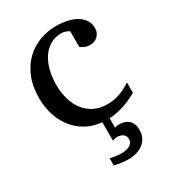

<svg xmlns="http://www.w3.org/2000/svg" viewBox="-176 -590 818 910"><g transform="rotate(-30 233.0 -134.5)"><path d="M371.6 129.9Q371.6 153.3 362.8 170.9Q354 188.5 338.6 200.7Q323.2 212.9 302 219Q280.8 225.1 255.4 225.1Q242.2 225.1 229.2 223.6Q216.3 222.2 205.6 220.2Q192.9 218.3 181.6 214.8V175.8Q191.9 178.2 202.6 180.2Q211.9 181.6 222.4 182.9Q232.9 184.1 242.7 184.1Q254.4 184.1 265.9 181.9Q277.3 179.7 286.4 175Q295.4 170.4 301 162.6Q306.6 154.8 306.6 143.1Q306.6 124.5 293.5 115.2Q280.3 106 259.8 106Q255.9 106 252 106.9Q248 107.9 244.6 108.9L236.8 111.8V10.7Q199.7 7.3 168 -6.3Q126 -25.4 96.2 -58.8Q66.4 -92.3 50.3 -138.2Q34.2 -184.1 34.2 -237.8Q34.2 -300.8 53.7 -348.6Q73.2 -396.5 106.4 -429Q139.6 -461.4 183.3 -477.8Q227.1 -494.1 274.9 -494.1Q307.6 -494.1 336.2 -487.5Q364.7 -481 385.5 -468.3Q406.2 -455.6 418.2 -437Q430.2 -418.5 430.2 -394Q430.2 -379.4 425 -368.4Q419.9 -357.4 411.6 -349.9Q403.3 -342.3 392.8 -338.6Q382.3 -335 371.1 -335Q354.5 -335 342.3 -340.6Q330.1 -346.2 320.8 -352.1V-439Q310.5 -444.8 299.6 -448.5Q288.6 -452.1 278.8 -452.1Q245.6 -452.1 219 -437Q192.4 -421.9 174.1 -395Q155.8 -368.2 146 -331.3Q136.2 -294.4 136.2 -251Q136.2 -209.5 146.7 -172.9Q157.2 -136.2 178 -109.1Q198.7 -82 229.7 -66.4Q260.7 -50.8 301.8 -50.8Q336.9 -50.8 368.4 -61.8Q399.9 -72.8 432.1 -94.2V-37.1Q415 -28.3 396.2 -19.3Q377.4 -10.3 356.2 -3.4Q335 3.4 311.5 7.8Q294.4 10.7 276.4 11.7V63Q281.7 62 286.6 60.5Q291.5 59.1 299.8 59.1Q314.9 59.1 327.9 63Q340.8 66.9 350.6 75.4Q360.4 84 366 97.4Q371.6 110.8 371.6 129.9Z"/></g></svg>

Font: BabelStone Ogham Bound
Style: Italic
Weight: 400
Italic angle: -30°
Designer: Andrew West
Foundry: BabelStone
Version: Version 2.02 March 14, 2022